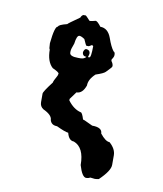

<svg xmlns="http://www.w3.org/2000/svg" viewBox="-69 -533 583 687"><g transform="rotate(10 222.0 -190.0)"><path d="M178.7 -476.1H188Q189 -476.1 204.1 -459.5H208Q211.4 -459.5 226.1 -463.4Q232.4 -463.4 246.1 -445.3Q273.9 -445.3 286.1 -412.1Q296.9 -380.9 308.1 -366.7Q313.5 -364.7 313.5 -356V-354Q313.5 -347.2 306.2 -337.4V-332Q313.5 -322.3 313.5 -314Q313.5 -309.6 293.5 -290Q287.1 -283.2 258.8 -273.9Q235.4 -252.4 235.4 -230Q224.6 -199.2 202.6 -199.2L182.6 -171.9V-166.5Q203.6 -138.2 230 -131.8Q235.4 -131.8 242.7 -107.9Q245.1 -107.9 278.8 -91.8Q315.4 -91.8 315.4 -69.8Q335.4 -44.4 350.1 -44.4Q373.5 -23.9 373.5 -0.5V34.2Q373.5 55.7 335.4 92.3Q325.7 94.2 320.8 94.2L304.7 92.3Q297.9 96.2 290 96.2Q274.9 96.2 262.7 54.2Q262.7 -9.8 224.1 -24.4Q205.6 -24.4 198.7 -51.8Q186 -53.2 155.3 -67.9Q134.3 -67.9 129.4 -85.9Q129.4 -104 96.7 -119.1Q84 -127.4 84 -142.6V-173.8Q84 -181.2 113.3 -219.2Q113.3 -224.1 126 -246.6L127.9 -253.9Q127.9 -259.3 104 -270Q82 -290 82 -334Q79.1 -334 78.6 -356Q85 -419.4 96.7 -419.4Q96.7 -426.3 127.9 -434.1Q127.9 -436 169.9 -465.3Q172.4 -472.7 178.7 -476.1ZM156.2 -340.8V-335.4Q156.2 -321.8 187 -321.8H195.3Q209 -321.8 215.8 -330.6Q200.7 -330.6 200.7 -345.7Q204.1 -357.9 210.9 -357.9Q224.6 -356.4 224.6 -344.2Q224.6 -341.3 221.2 -330.6H226.1Q232.9 -330.6 232.9 -373Q229.5 -373 229.5 -376.5L217.8 -369.6H209Q207 -369.6 197.3 -392.1Q185.1 -400.4 178.2 -400.4Q168.5 -400.4 164.6 -369.6Q156.2 -348.1 156.2 -340.8Z"/></g></svg>

Font: Truetypewriter PolyglOTT
Style: Regular
Weight: 400
Designer: Sergey Beatoff a.k.a. Sam_T
Version: Version 3.76